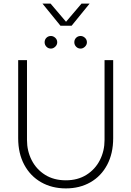

<svg xmlns="http://www.w3.org/2000/svg" viewBox="-20 -1034 730 1067"><path d="M428 -764Q413 -764 403 -774.5Q393 -785 393 -799Q393 -814 403 -824Q413 -834 428 -834Q441 -834 452 -824Q463 -814 463 -799Q463 -785 452 -774.5Q441 -764 428 -764ZM263 -764Q248 -764 238 -774.5Q228 -785 228 -799Q228 -814 238 -824Q248 -834 263 -834Q276 -834 287 -824Q298 -814 298 -799Q298 -785 287 -774.5Q276 -764 263 -764ZM346 13Q269 13 209 -21Q149 -55 115 -118Q81 -181 81 -266V-700H130V-256Q130 -195 156 -144Q182 -93 230.5 -62.5Q279 -32 346 -32Q412 -32 460.5 -62.5Q509 -93 535 -144Q561 -195 561 -256V-700H609V-266Q609 -181 575.5 -118Q542 -55 482.5 -21Q423 13 346 13ZM316 -891 216 -1014H261L347 -913L433 -1014H478L378 -891Z"/></svg>

Font: MuseoModerno Thin ExtraLight
Style: Regular
Weight: 250
Version: Version 1.002